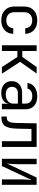

<svg xmlns="http://www.w3.org/2000/svg" viewBox="1195 -1795 610 3040"><g transform="rotate(90 1500.0 -275.0)"><path d="M302 10Q202 10 142.5 -46Q83 -102 83 -200V-350Q83 -448 142.5 -504Q202 -560 302 -560Q397 -560 455 -509Q513 -458 516 -370H426Q423 -423 390.5 -451.5Q358 -480 302 -480Q243 -480 208 -446.5Q173 -413 173 -351V-200Q173 -138 208 -104Q243 -70 302 -70Q358 -70 390.5 -99Q423 -128 426 -180H516Q513 -92 455 -41Q397 10 302 10Z M697 0V-550H787V-323H881L1041 -550H1144L959 -288L1147 0H1042L882 -245H787V0Z M1452 10Q1365 10 1315 -34.5Q1265 -79 1265 -155Q1265 -232 1315 -276Q1365 -320 1450 -320H1620V-375Q1620 -425 1589.5 -453Q1559 -481 1503 -481Q1454 -481 1422 -460.5Q1390 -440 1383 -405H1293Q1302 -476 1360 -518Q1418 -560 1505 -560Q1600 -560 1655 -511Q1710 -462 1710 -378V0H1622V-105H1621Q1615 -52 1569.5 -21Q1524 10 1452 10ZM1474 -61Q1538 -61 1579 -93Q1620 -125 1620 -175V-253H1452Q1407 -253 1381 -228Q1355 -203 1355 -160Q1355 -114 1386.5 -87.5Q1418 -61 1474 -61Z M1825 7V-77H1843Q1889 -77 1907.5 -113Q1926 -149 1927 -242L1933 -550H2306V0H2216V-468H2022L2017 -238Q2014 -107 1975 -50Q1936 7 1848 7Z M2494 0V-550H2580V-250Q2580 -207 2576.5 -158Q2573 -109 2569 -80L2791 -550H2906V0H2820V-300Q2820 -344 2823.5 -393Q2827 -442 2831 -471L2609 0Z"/></g></svg>

Font: Liga JetBrainsMono Nerd Font
Style: Regular
Weight: 400
Designer: Philipp Nurullin, Konstantin Bulenkov
Foundry: JetBrains
Version: Version 2.225; ttfautohint (v1.8.3)